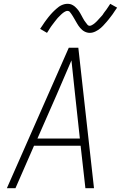

<svg xmlns="http://www.w3.org/2000/svg" viewBox="-20 -985 640 1005"><path d="M16 0 340 -735H390L472 0H427L402 -222H158L61 0ZM398 -260 373 -490Q368 -535 363.5 -579.5Q359 -624 354 -669Q335 -624 315.5 -579.5Q296 -535 277 -490L176 -260ZM450 -813Q442 -813 435 -815Q428 -817 421.5 -820.5Q415 -824 410 -828.5Q405 -833 400 -838.5Q395 -844 391 -850Q387 -856 383.5 -862Q380 -868 376.5 -874Q373 -880 369 -887Q365 -894 361 -900.5Q357 -907 353.5 -912Q350 -917 345.5 -922.5Q341 -928 333 -928Q329 -928 324 -926Q319 -924 315.5 -921.5Q312 -919 308 -916Q304 -913 300 -909Q296 -905 293.5 -902.5Q291 -900 288.5 -897.5Q286 -895 283 -892Q280 -889 277.5 -885.5Q275 -882 272 -878.5Q269 -875 266 -871Q263 -867 260 -863Q257 -859 253.5 -854.5Q250 -850 246.5 -845Q243 -840 240 -835Q237 -830 233.5 -824.5Q230 -819 226 -813L190 -834Q197 -843 202 -851.5Q207 -860 213 -868Q219 -876 224 -883Q229 -890 234 -896Q239 -902 244 -908Q249 -914 254 -919Q259 -924 263.5 -928.5Q268 -933 275 -939Q282 -945 288 -949.5Q294 -954 301.5 -957.5Q309 -961 317 -963Q325 -965 333 -965Q341 -965 347.5 -963.5Q354 -962 361 -958Q368 -954 373 -949.5Q378 -945 383 -939.5Q388 -934 392 -928.5Q396 -923 399.5 -916.5Q403 -910 406.5 -904Q410 -898 413.5 -891Q417 -884 421 -878Q425 -872 429 -867Q433 -862 437.5 -856Q442 -850 450 -850Q454 -850 459 -852.5Q464 -855 467 -857Q470 -859 474 -862Q478 -865 482.5 -869.5Q487 -874 489 -876Q491 -878 493.5 -881Q496 -884 499 -887Q502 -890 504.5 -893Q507 -896 510.5 -899.5Q514 -903 517 -907Q520 -911 522.5 -915.5Q525 -920 529 -924.5Q533 -929 536 -933.5Q539 -938 542.5 -943Q546 -948 549.5 -953.5Q553 -959 557 -965L593 -945Q586 -936 580.5 -927Q575 -918 569.5 -910.5Q564 -903 558.5 -896Q553 -889 548 -882.5Q543 -876 538 -870.5Q533 -865 528.5 -860Q524 -855 519.5 -850Q515 -845 508 -839Q501 -833 495 -829Q489 -825 481 -821Q473 -817 465.5 -815Q458 -813 450 -813Z"/></svg>

Font: Iosevka XLt Ex Obl
Style: Regular
Weight: 200
Width: 7
Italic angle: -9°
Monospace: yes
Designer: Belleve Invis
Foundry: Belleve Invis
Version: Version 32.5.0; ttfautohint (v1.8.4)